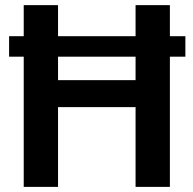

<svg xmlns="http://www.w3.org/2000/svg" viewBox="-20 -731 755 751"><path d="M207 -710.9V-589.4H510.3V-710.9H644.5V-589.4H705.1V-509.3H644.5V0H510.3V-312H207V0H72.8V-509.3H15.6V-589.4H72.8V-710.9ZM207 -417.5H510.3V-509.3H207Z"/></svg>

Font: Vazirmatn UI SemiBold
Style: Regular
Weight: 600
Designer: Saber Rastikerdar
Foundry: Saber Rastikerdar
Version: Version 33.003